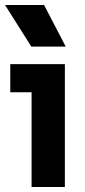

<svg xmlns="http://www.w3.org/2000/svg" viewBox="-20 -746 341 766"><path d="M105 -560.1 0 -726.1H155.8L242.2 -560.1ZM106 0V-377.9H21V-490.2H238.8V0Z"/></svg>

Font: SUSE
Style: Bold
Weight: 700
Designer: Rene Bieder
Foundry: SUSE
Version: Version 1.000